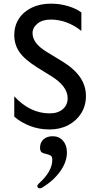

<svg xmlns="http://www.w3.org/2000/svg" viewBox="-20 -698 548 1050"><path d="M158 -517Q158 -489 177 -463.5Q196 -438 239 -412L318 -364Q384 -324 417 -277Q450 -230 450 -173Q450 -120 424 -78.5Q398 -37 353 -13.5Q308 10 251 10Q194 10 144.5 -9Q95 -28 58 -60V-171Q145 -78 251 -78Q297 -78 323.5 -101Q350 -124 350 -161Q350 -225 263 -280L184 -329Q115 -372 86.5 -413Q58 -454 58 -507Q58 -556 83 -595Q108 -634 153.5 -656Q199 -678 258 -678Q308 -678 352.5 -664.5Q397 -651 425 -630V-529Q346 -591 258 -591Q212 -591 185 -569Q158 -547 158 -517ZM346 136Q346 188 308.5 240Q271 292 209 329Q203 332 198 332Q192 332 188 328.5Q184 325 184 320Q184 314 192 306Q266 240 266 176Q266 159 258 153.5Q250 148 233 144Q216 141 207.5 134.5Q199 128 199 110Q199 81 218 64Q237 47 268 47Q303 47 324.5 71.5Q346 96 346 136Z"/></svg>

Font: Madhuban
Style: Regular
Weight: 400
Designer: jaikishan Patel
Foundry: MagicType
Version: Version 1.000